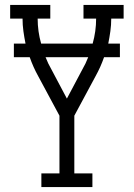

<svg xmlns="http://www.w3.org/2000/svg" viewBox="-20 -755 540 775"><path d="M147 0V-55H220V-288L134 -448Q124 -466 115.5 -485Q107 -504 100 -524H36V-579H83Q78 -604 74.5 -629Q71 -654 71 -680H21V-735H183V-680H132Q132 -654 135.5 -629Q139 -604 146 -579H354Q361 -604 364.5 -629Q368 -654 368 -680H317V-735H479V-680H429Q429 -654 425.5 -629Q422 -604 417 -579H464V-524H400Q393 -504 384.5 -485Q376 -466 366 -448L280 -288V-55H353V0ZM250 -357 312 -474Q319 -486 325 -498.5Q331 -511 336 -524H164Q169 -511 175 -498.5Q181 -486 188 -474Z"/></svg>

Font: Iosevka Curly Slab Light
Style: Regular
Weight: 300
Monospace: yes
Designer: Belleve Invis
Foundry: Belleve Invis
Version: Version 22.1.2; ttfautohint (v1.8.4)